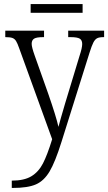

<svg xmlns="http://www.w3.org/2000/svg" viewBox="-20 -687 533 946"><path d="M38 203Q99 203 134.5 181.5Q170 160 191.5 118.5Q213 77 237 -1L75 -448Q66 -474 59 -485Q52 -496 41 -500Q30 -504 8 -504H6V-536H197V-504H192Q160 -504 148 -496.5Q136 -489 136 -471Q136 -455 151 -413L217 -227Q257 -112 268 -62Q275 -90 301 -178L308 -201L372 -412Q385 -451 385 -470Q385 -489 373 -496.5Q361 -504 328 -504H316V-536H493V-504H489Q469 -504 458.5 -498.5Q448 -493 440 -477.5Q432 -462 421 -427L283 12Q252 111 224.5 157.5Q197 204 157 221.5Q117 239 43 239H38ZM131 -667H387V-624H131Z"/></svg>

Font: Noto Serif NarrowLight
Style: Regular
Weight: 300
Width: 4
Designer: Monotype Design Team
Foundry: Monotype Imaging Inc.
Version: Version 1.001